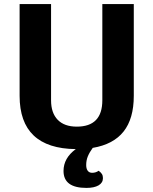

<svg xmlns="http://www.w3.org/2000/svg" viewBox="-20 -720 751 940"><path d="M635 -700V-251Q635 -139 585 -76Q535 -13 434 4Q418 26 410 45.5Q402 65 402 88Q402 106 409.5 116Q417 126 431 126Q449 126 463 116Q474 124 479 132Q484 140 484 152Q484 175 462.5 187.5Q441 200 403 200Q291 200 291 117Q291 54 351 10Q76 7 76 -251V-700H230V-229Q230 -167 262.5 -133.5Q295 -100 356 -100Q481 -100 481 -229V-700Z"/></svg>

Font: Krub
Style: Bold
Weight: 700
Version: Version 1.000; ttfautohint (v1.6)